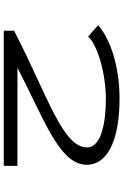

<svg xmlns="http://www.w3.org/2000/svg" viewBox="166 -834 667 1040"><g transform="rotate(90 500.0 -313.5)"><path d="M146 0H878V-74H346C624 -218 872 -301 872 -449C872 -569 724 -627 514 -627C342 -627 193 -579 116 -511L177 -457C228 -511 385 -553 516 -553C634 -553 778 -531 778 -451C778 -319 504 -240 146 -56Z"/></g></svg>

Font: Inconsolata UltraExpanded
Style: Regular
Weight: 400
Width: 9
Monospace: yes
Designer: Raph Levien, Cyreal, Brenton Simpson
Foundry: Raph Levien, Cyreal, Google
Version: Version 3.100